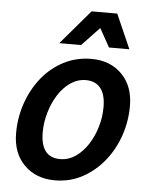

<svg xmlns="http://www.w3.org/2000/svg" viewBox="-53 -780 664 835"><g transform="rotate(5 279.0 -362.0)"><path d="M32 -179Q32 -248 54 -311Q76 -374 115.5 -423Q155 -472 210 -500.5Q265 -529 331 -529Q413 -529 464 -477.5Q515 -426 515 -339Q515 -272 493.5 -209.5Q472 -147 432 -97.5Q392 -48 337.5 -18.5Q283 11 217 11Q135 11 83.5 -40.5Q32 -92 32 -179ZM147 -193Q147 -83 232 -83Q269 -83 300 -104.5Q331 -126 353.5 -161Q376 -196 388.5 -238.5Q401 -281 401 -324Q401 -380 378.5 -407.5Q356 -435 315 -435Q279 -435 248 -414Q217 -393 194.5 -357.5Q172 -322 159.5 -279Q147 -236 147 -193ZM185 -585 313 -735H425L491 -585H402L357 -666L280 -585Z"/></g></svg>

Font: Radio Canada Medium
Style: Italic
Weight: 500
Italic angle: -12°
Designer: Charles Daoud, Etienne Aubert Bonn, Alexandre Saumier Demers, Jacques Le Bailly
Foundry: Radio-Canada
Version: Version 2.104; ttfautohint (v1.8.4.7-5d5b);gftools[0.9.28.de